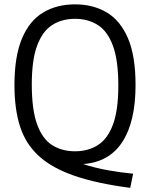

<svg xmlns="http://www.w3.org/2000/svg" viewBox="-20 -770 706 903"><path d="M592.5 113.5Q435.5 93 330.2 56.8Q225 20.5 163 -36Q101 -92.5 74.5 -174.5Q48 -256.5 48 -369.5Q48 -505.5 83.5 -589.2Q119 -673 183 -711.2Q247 -749.5 333 -749.5Q418.5 -749.5 482.5 -711.2Q546.5 -673 582 -589.8Q617.5 -506.5 617.5 -370Q617.5 -197.5 555.2 -102.2Q493 -7 371 1.5Q427.5 20 488 30.8Q548.5 41.5 606 47ZM333 -58.5Q394.5 -58.5 440.2 -87.5Q486 -116.5 511.2 -184Q536.5 -251.5 536.5 -367.5Q536.5 -486 511.2 -554.5Q486 -623 440.2 -652.2Q394.5 -681.5 333 -681.5Q271.5 -681.5 225.8 -652.5Q180 -623.5 154.8 -556Q129.5 -488.5 129.5 -372.5Q129.5 -254 154.5 -185.2Q179.5 -116.5 225.2 -87.5Q271 -58.5 333 -58.5Z"/></svg>

Font: Encode Sans SemiCondensed SemiCondensed
Style: Regular
Weight: 400
Width: 4
Designer: Multiple Designers
Foundry: Impallari Type
Version: Version 3.000; ttfautohint (v1.8.3) -l 8 -r 50 -G 200 -x 14 